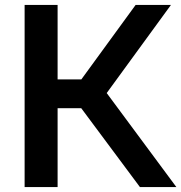

<svg xmlns="http://www.w3.org/2000/svg" viewBox="-20 -760 736 780"><path d="M80 0V-740H214V-437.5H310.5L531 -740H674.5L413.5 -382L696.5 0H548.5L310 -320.5H214V0Z"/></svg>

Font: Encode Sans Semi Expanded SemiBold
Style: Regular
Weight: 600
Width: 6
Designer: Multiple Designers
Foundry: Impallari Type
Version: Version 3.000; ttfautohint (v1.8.3) -l 8 -r 50 -G 200 -x 14 